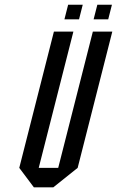

<svg xmlns="http://www.w3.org/2000/svg" viewBox="-20 -802 501 822"><path d="M210.8 -666.7H294.2L145.8 -83.3H229.2L377.5 -666.7H460.8L312.5 -83.3L208.3 0H125L62.5 -83.3ZM318.3 -719.2H255.8L271.7 -781.7H334.2ZM443.3 -719.2H380.8L396.7 -781.7H459.2Z"/></svg>

Font: Yulong
Style: Italic
Weight: 400
Italic angle: -14.25°
Designer: GGBotNet
Foundry: f0n7.com
Version: 1.00